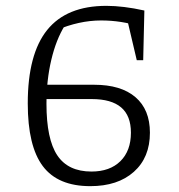

<svg xmlns="http://www.w3.org/2000/svg" viewBox="-20 -630 613 657"><path d="M289 7Q178 7 126.5 -61.5Q75 -130 75 -276Q75 -445 141.5 -527.5Q208 -610 344 -610Q373 -610 405.5 -606Q438 -602 474 -594L460 -539Q396 -560 326 -560Q288 -560 249.5 -551.5Q211 -543 174 -527L202 -543Q172 -495 155.5 -425Q139 -355 139 -275Q139 -154 176 -98.5Q213 -43 293 -43Q356 -43 392 -78.5Q428 -114 428 -176Q428 -234 394.5 -262.5Q361 -291 294 -291H103V-340H302Q394 -340 443.5 -297.5Q493 -255 493 -176Q493 -91 438 -42Q383 7 289 7ZM448 -424 408 -594H474L470 -424Z"/></svg>

Font: Piazzolla 24pt Light
Style: Regular
Weight: 300
Designer: Juan Pablo del Peral
Foundry: Huerta Tipografica
Version: Version 2.005